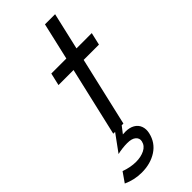

<svg xmlns="http://www.w3.org/2000/svg" viewBox="-314 -706 1014 1014"><g transform="rotate(-45 193.0 -199.0)"><path d="M206.1 -379.9H93.8L109.9 -449.7H222.2L270 -657.2H345.7L297.9 -449.7H412.1L396 -379.9H281.7L192.4 6.3H179.7L149.9 44.9Q163.6 43.9 169.9 43.9Q200.2 43.9 221.2 55.9Q242.2 67.9 250.5 89.8Q258.8 111.8 252.4 139.2Q239.3 196.3 191.7 227.3Q144 258.3 78.1 258.3Q23.9 258.3 -26.4 235.4L11.7 180.7Q56.2 196.8 96.7 196.8Q133.3 196.8 160.9 183.1Q188.5 169.4 194.8 142.1Q199.7 121.6 183.8 107.4Q168 93.3 133.8 93.3Q115.7 93.3 95.9 95.7Q76.2 98.1 60.5 102.1L130.4 6.3H116.7Z"/></g></svg>

Font: Glacial Indifference
Style: Italic
Weight: 400
Designer: Alfredo Marco Pradil
Foundry: Alfredo Marco Pradil
Version: Version 1.312